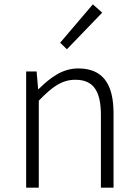

<svg xmlns="http://www.w3.org/2000/svg" viewBox="-20 -861 633 881"><path d="M100 0H158V-399C220 -463 264 -495 326 -495C408 -495 443 -444 443 -333V0H501V-341C501 -478 450 -547 339 -547C266 -547 211 -505 157 -452H155L148 -533H100ZM287 -635 449 -803 406 -841 256 -665Z"/></svg>

Font: Source Han Sans SC Light
Style: Regular
Weight: 300
Designer: Ryoko NISHIZUKA (kana & ideographs); Paul D. Hunt (Latin, Greek & Cyrillic); Wenlong ZHANG (bopomofo); Sandoll Communica
Foundry: Adobe Systems Incorporated
Version: Version 1.004;PS 1.004;hotconv 1.0.82;makeotf.lib2.5.63406